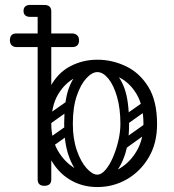

<svg xmlns="http://www.w3.org/2000/svg" viewBox="-20 -746 704 775"><path d="M373 9Q310 9 260 -22Q210 -53 181 -110Q152 -167 152 -245Q152 -338 182.5 -395Q213 -452 263.5 -478.5Q314 -505 373 -505Q433 -505 488.5 -478.5Q544 -452 579 -395Q614 -338 614 -245Q614 -167 580 -110Q546 -53 491.5 -22Q437 9 373 9ZM373 -41Q422 -41 464 -66.5Q506 -92 532.5 -138Q559 -184 559 -246Q559 -319 532 -365Q505 -411 462.5 -433Q420 -455 373 -455Q327 -455 284.5 -433Q242 -411 214.5 -365Q187 -319 187 -246Q187 -184 213.5 -138Q240 -92 282.5 -66.5Q325 -41 373 -41ZM159 4Q132 4 132 -22V-700Q132 -726 159 -726Q187 -726 187 -700V-22Q187 4 159 4ZM185 -702Q183 -689 176 -685Q172 -678 151 -678H100Q88 -678 81 -685Q75 -691 75 -702Q75 -713 81 -719Q88 -726 100 -726H151Q162 -726 168 -724.5Q174 -723 175 -721Q179 -717 182 -712Q185 -707 185 -702ZM460 -150Q450 -165 464 -174L564 -245Q578 -256 588 -241Q598 -227 585 -217L485 -145Q480 -141 472.5 -142Q465 -143 460 -150ZM476 -255Q467 -269 480 -279L557 -333Q572 -343 581 -329Q592 -314 578 -305L501 -250Q496 -246 488.5 -247Q481 -248 476 -255ZM163 -157Q153 -172 167 -181L244 -235Q259 -245 268 -231Q279 -216 265 -207L188 -152Q182 -148 175 -149Q168 -150 163 -157ZM163 -255Q153 -270 167 -279L244 -333Q259 -343 268 -329Q279 -314 265 -305L188 -250Q182 -246 175 -247Q168 -248 163 -255ZM370 -7Q336 -9 306 -36.5Q276 -64 257.5 -116.5Q239 -169 239 -245Q239 -338 257.5 -389Q276 -440 306 -460.5Q336 -481 370 -481L373 -455Q352 -455 329 -430.5Q306 -406 290 -359.5Q274 -313 274 -246Q274 -186 290 -139.5Q306 -93 329.5 -67Q353 -41 373 -41ZM370 -7 373 -41Q389 -41 405.5 -60Q422 -79 435.5 -110Q449 -141 457.5 -177Q466 -213 466 -246Q466 -308 452.5 -355Q439 -402 417.5 -428.5Q396 -455 373 -455L370 -481Q404 -481 434 -460.5Q464 -440 482.5 -389Q501 -338 501 -245Q501 -169 482.5 -116.5Q464 -64 434 -36.5Q404 -9 370 -7ZM299 -583Q299 -556 271 -556Q217 -556 187 -556Q157 -556 143 -556Q129 -556 122.5 -556Q116 -556 110 -556Q104 -556 90 -556Q76 -556 46 -556Q35 -556 27.5 -563Q20 -570 20 -583Q20 -611 46 -611H271Q283 -611 291 -604Q299 -597 299 -583Z"/></svg>

Font: Agu Display Uzo
Style: Regular
Weight: 400
Designer: Oluwaseun Badejo
Version: Version 1.103